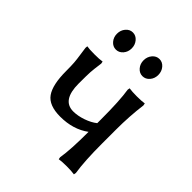

<svg xmlns="http://www.w3.org/2000/svg" viewBox="-181 -741 863 863"><g transform="rotate(45 250.5 -309.5)"><path d="M76.2 -293.9Q76.2 -327.1 74.7 -346.7Q73.2 -366.2 69.6 -389.2Q65.9 -412.1 64 -429.2L64.9 -439.9Q78.6 -437 113.8 -437Q128.9 -437 141.1 -437.7Q153.3 -438.5 157.7 -439.5L162.1 -439.9L164.1 -429.2Q158.2 -385.7 157 -367.2Q155.8 -348.6 155.8 -293.9Q155.8 -188 227.1 -188Q255.4 -188 287.4 -199Q319.3 -210 340.8 -227.1V-252Q340.8 -370.1 331.1 -430.2L333 -440.9Q351.6 -438 380.9 -438Q411.1 -438 429.2 -440.9L431.2 -430.2Q420.9 -350.6 420.9 -267.1V-178.2Q420.9 -67.4 431.2 -1L429.2 9.8Q411.1 6.8 380.9 6.8Q351.6 6.8 333 9.8L331.1 -1Q340.8 -58.6 340.8 -171.9Q284.2 -129.9 202.1 -129.9Q130.4 -129.9 103.3 -168.5Q76.2 -207 76.2 -293.9ZM132.8 -535.9Q119.1 -551.8 119.1 -574.2Q119.1 -596.7 132.8 -612.8Q146.5 -628.9 166 -628.9Q185.5 -628.9 199.2 -612.8Q212.9 -596.7 212.9 -574.2Q212.9 -551.8 199.2 -535.9Q185.5 -520 166 -520Q146.5 -520 132.8 -535.9ZM301.8 -535.9Q288.1 -551.8 288.1 -574.2Q288.1 -596.7 301.8 -612.8Q315.4 -628.9 335 -628.9Q354.5 -628.9 368.2 -612.8Q381.8 -596.7 381.8 -574.2Q381.8 -551.8 368.2 -535.9Q354.5 -520 335 -520Q315.4 -520 301.8 -535.9Z"/></g></svg>

Font: Linear Smooth Low Contrast
Style: Regular
Weight: 500
Designer: Philipp H. Poll, Flanker
Foundry: Philipp H. Poll, reworked by Flanker
Version: Version 1.010 | FøM Fix